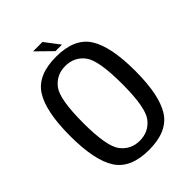

<svg xmlns="http://www.w3.org/2000/svg" viewBox="-228 -888 998 998"><g transform="rotate(-45 271.0 -389.5)"><path d="M267.5 4.5Q402.5 4.5 455 -76.8Q507.5 -158 507.5 -337.5Q507.5 -517 455 -598.8Q402.5 -680.5 267.5 -680.5Q133 -680.5 80.8 -599Q28.5 -517.5 28.5 -337.5Q28.5 -158 81 -76.8Q133.5 4.5 267.5 4.5ZM267.5 -63.5Q202.5 -63.5 163.5 -114Q124.5 -164.5 124.5 -337.5Q124.5 -512 163.5 -562.2Q202.5 -612.5 267.5 -612.5Q333.5 -612.5 372.5 -562.2Q411.5 -512 411.5 -337.5Q411.5 -164.5 372.5 -114Q333.5 -63.5 267.5 -63.5ZM286.5 -703H334.5L272.5 -784.5H203.5Z"/></g></svg>

Font: Anybody SemiCondensed
Style: Regular
Weight: 400
Width: 4
Version: Version 1.113;gftools[0.9.25]